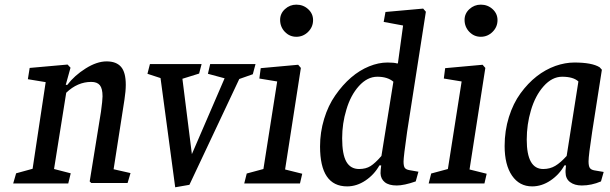

<svg xmlns="http://www.w3.org/2000/svg" viewBox="-20 -794 2638 831"><path d="M471.7 -61.5 544.9 -44.9 532.2 -2H375L368.2 -8.8L417 -310.5Q423.8 -359.9 423.8 -377Q423.8 -411.1 412.1 -425.3Q400.4 -439.5 375 -439.5Q315.4 -439.5 266.6 -392.6L213.9 -62.5L286.1 -43.9L275.4 0H37.1L49.8 -43.9L121.1 -63.5L177.7 -438.5L100.6 -451.2L108.4 -500L272.5 -514.6L285.2 -501L264.6 -426.8H271.5Q302.2 -467.3 350.8 -497.8Q399.4 -528.3 441.4 -528.3Q483.4 -528.3 503.9 -504.6Q524.4 -481 524.4 -426.8Q524.4 -400.4 518.6 -362.3Z M738.3 16.6 674.8 -456.1 618.2 -474.6 628.9 -516.6H852.5L841.8 -475.6L769.5 -453.1L810.5 -127L952.1 -455.1L879.9 -474.6L889.6 -516.6H1085.9L1074.2 -472.7L1015.6 -452.1L799.8 5.9Z M1335 -707Q1335 -677.2 1313.5 -656Q1292 -634.8 1262.7 -634.8Q1233.4 -634.8 1212.9 -656.2Q1192.4 -677.7 1192.4 -708Q1192.4 -735.4 1213.4 -754.6Q1234.4 -773.9 1262.7 -773.9Q1292.5 -773.9 1313.7 -754.4Q1335 -734.9 1335 -707ZM1120.1 -62.5 1179.7 -441.4 1102.5 -454.1 1108.4 -499 1270.5 -513.7 1282.2 -500 1213.9 -60.5 1288.1 -42 1278.3 0H1037.1L1047.9 -43Z M1791 -50.8 1779.3 -8.8Q1728.5 8.8 1697.3 8.8Q1663.1 8.8 1645.5 -5.4Q1627.9 -19.5 1627 -43.9Q1627 -57.6 1629.9 -78.1H1622.1Q1599.6 -38.1 1561.8 -12.7Q1523.9 12.7 1482.4 12.7Q1365.2 12.7 1365.2 -160.2Q1365.2 -221.2 1382.8 -279.3Q1400.4 -337.4 1431.2 -381.3Q1495.1 -473.1 1577.6 -506.8Q1618.2 -523.4 1657.2 -523.4Q1685.1 -523.4 1698.2 -519.5H1702.1L1724.6 -683.6L1640.6 -699.2L1648.4 -742.2L1811.5 -756.8L1823.2 -743.2L1742.2 -224.6Q1726.6 -115.2 1726.6 -94.7Q1726.6 -75.2 1731.9 -67.6Q1737.3 -60.1 1752 -57.6ZM1682.6 -440.4Q1657.2 -461.9 1613.3 -461.9Q1569.8 -461.9 1533.4 -421.6Q1497.1 -381.3 1479 -318.8Q1460.9 -259.8 1460.9 -195.3Q1460.9 -126 1479 -94.2Q1497.1 -62.5 1534.2 -62.5Q1563.5 -62.5 1583.7 -75.2Q1604 -87.9 1630.9 -119.1Z M2133.3 -707Q2133.3 -677.2 2111.8 -656Q2090.3 -634.8 2061 -634.8Q2031.7 -634.8 2011.2 -656.2Q1990.7 -677.7 1990.7 -708Q1990.7 -735.4 2011.7 -754.6Q2032.7 -773.9 2061 -773.9Q2090.8 -773.9 2112.1 -754.4Q2133.3 -734.9 2133.3 -707ZM1918.5 -62.5 1978 -441.4 1900.9 -454.1 1906.7 -499 2068.8 -513.7 2080.6 -500 2012.2 -60.5 2086.4 -42 2076.7 0H1835.4L1846.2 -43Z M2592.8 -49.8 2581.1 -8.8Q2540 8.8 2498 8.8Q2466.8 8.8 2447.3 -5.9Q2427.7 -20.5 2427.7 -48.8V-55.7L2429.7 -78.1H2422.9Q2400.4 -38.1 2362.5 -12.7Q2324.7 12.7 2283.2 12.7Q2228 12.7 2196 -33.9Q2164.1 -80.6 2164.1 -162.1Q2164.1 -228 2182.6 -287.4Q2201.2 -346.7 2232.9 -390.1Q2296.4 -477.1 2384.3 -508.8Q2426.3 -523.4 2465.8 -523.4Q2542.5 -523.4 2575.2 -502.9L2585 -492.2L2543 -223.6Q2527.3 -120.1 2527.3 -95.7Q2527.3 -75.7 2532.7 -67.4Q2538.1 -59.1 2552.7 -56.6ZM2483.4 -441.4Q2461.4 -461.9 2413.1 -461.9Q2369.6 -461.9 2333 -420.9Q2296.4 -379.9 2277.8 -315.9Q2259.8 -255.4 2259.8 -189.5Q2259.8 -62.5 2331.1 -62.5Q2360.4 -62.5 2383.3 -76.2Q2406.2 -89.8 2432.6 -119.1Z"/></svg>

Font: Neuton
Style: Italic
Weight: 400
Italic angle: -9°
Designer: Brian M Zick
Version: Version 1.32